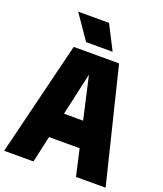

<svg xmlns="http://www.w3.org/2000/svg" viewBox="-172 -1060 995 1170"><g transform="rotate(20 325.0 -475.5)"><path d="M-4 0 178 -740H472L654 0H462L423 -172H224.5L186 0ZM261.5 -337H385.5L323 -613ZM239 -793 130 -951H330L411 -793Z"/></g></svg>

Font: Encode Sans Condensed Black
Style: Regular
Weight: 900
Width: 3
Designer: Multiple Designers
Foundry: Impallari Type
Version: Version 3.000; ttfautohint (v1.8.3) -l 8 -r 50 -G 200 -x 14 